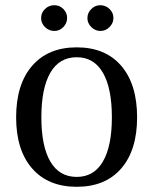

<svg xmlns="http://www.w3.org/2000/svg" viewBox="-20 -705 590 738"><path d="M275 13Q165 13 103.5 -57.5Q42 -128 42 -254Q42 -381 103.5 -452Q165 -523 275 -523Q385 -523 446 -452Q507 -381 507 -254Q507 -128 446 -57.5Q385 13 275 13ZM275 -25Q341 -25 375.5 -84Q410 -143 410 -254Q410 -366 375.5 -425.5Q341 -485 275 -485Q208 -485 173.5 -425.5Q139 -366 139 -254Q139 -143 173.5 -84Q208 -25 275 -25ZM189 -586Q168 -586 153 -601Q138 -616 138 -635Q138 -656 153 -670.5Q168 -685 189 -685Q209 -685 223.5 -670.5Q238 -656 238 -636Q238 -616 223.5 -601Q209 -586 189 -586ZM366 -586Q346 -586 331 -601Q316 -616 316 -635Q316 -656 331 -670.5Q346 -685 365 -685Q386 -685 401 -670.5Q416 -656 416 -636Q416 -616 401 -601Q386 -586 366 -586Z"/></svg>

Font: Arima Medium
Style: Regular
Weight: 500
Designer: Joana Correia and Natanael Gama
Foundry: NDISCOVER
Version: Version 1.101;gftools[0.9.23]